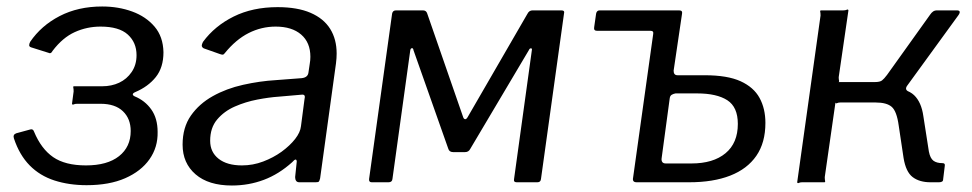

<svg xmlns="http://www.w3.org/2000/svg" viewBox="-20 -562 2996 592"><path d="M247 9Q193 9 148 -5.5Q103 -20 71.5 -52Q40 -84 23 -135Q19 -147 30 -151L74 -163Q82 -165 85 -156Q107 -103 144 -77.5Q181 -52 245 -52Q311 -52 347 -80.5Q383 -109 383 -158Q383 -196 359 -219Q335 -242 290 -242H218Q211 -242 207 -240Q203 -238 202 -242L207 -280Q207 -288 206 -292Q205 -296 208 -296H295Q324 -296 347.5 -307Q371 -318 386 -340Q401 -362 401 -392Q401 -431 374 -455.5Q347 -480 290 -480Q248 -480 210.5 -463Q173 -446 142 -405Q137 -395 130 -399L76 -416Q70 -418 70 -422.5Q70 -427 73 -433Q107 -483 164 -512.5Q221 -542 295 -542Q345 -542 387.5 -526.5Q430 -511 456.5 -480Q483 -449 484 -401Q484 -354 460.5 -324.5Q437 -295 397 -278Q390 -275 389.5 -271.5Q389 -268 395 -265Q427 -252 446.5 -224.5Q466 -197 466 -155Q467 -108 441 -71Q415 -34 366 -12.5Q317 9 247 9Z M881 -62Q840 -25 793.5 -7.5Q747 10 695 10Q623 10 583 -24.5Q543 -59 543 -116Q543 -169 568.5 -205.5Q594 -242 636 -265.5Q678 -289 729.5 -300.5Q781 -312 831 -315L910 -321Q929 -323 931 -338L935 -365Q936 -371 936.5 -376Q937 -381 937 -387Q937 -431 908.5 -455.5Q880 -480 830 -480Q786 -480 746.5 -460Q707 -440 673 -398Q670 -394 667.5 -393.5Q665 -393 659 -395L608 -413Q604 -415 602.5 -419Q601 -423 606 -433Q642 -482 700.5 -511Q759 -540 836 -540Q897 -540 937.5 -522.5Q978 -505 998 -473Q1018 -441 1018 -397Q1018 -390 1017.5 -382.5Q1017 -375 1016 -367L967 -12Q965 -4 963 -2Q961 0 953 0H903Q896 0 893 -4.5Q890 -9 890 -16L895 -64Q894 -77 881 -62ZM919 -257Q921 -265 918.5 -268Q916 -271 909 -270L840 -264Q810 -262 773.5 -255Q737 -248 704 -233.5Q671 -219 649.5 -193.5Q628 -168 628 -128Q628 -93 654 -72.5Q680 -52 726 -52Q760 -52 791.5 -64Q823 -76 848 -94Q874 -113 890 -133.5Q906 -154 908 -173Z M1126 0Q1117 0 1118 -10L1189 -520Q1191 -530 1201 -530H1284Q1294 -530 1297 -521L1408 -201Q1410 -195 1414 -194.5Q1418 -194 1422 -201L1606 -519Q1609 -525 1613 -527.5Q1617 -530 1622 -530H1711Q1722 -530 1719 -520L1648 -10Q1647 0 1637 0H1573Q1563 0 1565 -10L1620 -408Q1621 -413 1617 -413Q1613 -413 1611 -408L1430 -103Q1425 -93 1414 -93H1377Q1365 -93 1362 -104L1255 -407Q1254 -414 1250 -413.5Q1246 -413 1245 -407L1190 -10Q1189 0 1178 0Z M1943 0Q1929 0 1932 -14L1994 -457Q1996 -467 1986 -467H1821Q1810 -467 1812 -478L1818 -520Q1820 -530 1829 -530H2074Q2085 -530 2083 -520L2057 -344Q2057 -330 2069 -330H2153Q2223 -330 2263.5 -311.5Q2304 -293 2322 -260Q2340 -227 2340 -183Q2340 -122 2312 -81.5Q2284 -41 2231.5 -20.5Q2179 0 2105 0ZM2033 -58H2112Q2179 -58 2217 -89.5Q2255 -121 2255 -180Q2255 -232 2222.5 -253Q2190 -274 2129 -274H2063Q2057 -273 2051.5 -270Q2046 -267 2045 -259L2020 -74Q2019 -67 2022 -62.5Q2025 -58 2033 -58Z M2438 0 2510 -514Q2510 -522 2509 -526Q2508 -530 2512 -530H2580Q2587 -530 2591 -532Q2595 -534 2596 -530L2566 -324Q2566 -318 2567 -313.5Q2568 -309 2565 -309H2702L2724 -291Q2776 -290 2798.5 -268.5Q2821 -247 2827 -204L2844 -95Q2848 -74 2858 -66.5Q2868 -59 2886 -59Q2895 -59 2893 -50L2888 -9Q2888 -4 2884.5 -2Q2881 0 2875 0H2849Q2815 0 2794 -16Q2773 -32 2766 -75L2751 -175Q2745 -219 2729.5 -232.5Q2714 -246 2680 -246H2571Q2565 -246 2561 -244Q2557 -242 2556 -246L2523 -16Q2523 -9 2524 -4.5Q2525 0 2522 0H2453Q2447 0 2443 2Q2439 4 2438 0ZM2678 -276V-309Q2693 -309 2699.5 -314Q2706 -319 2715 -331L2848 -517Q2852 -523 2857 -526.5Q2862 -530 2869 -530H2930Q2938 -530 2939 -526Q2940 -522 2935 -515L2778 -299Q2768 -286 2781 -280Z"/></svg>

Font: Libre Franklin
Style: Italic
Weight: 400
Italic angle: -8°
Designer: Pablo Impallari, Rodrigo Fuenzalida, Nhung Nguyen
Foundry: Impallari Type
Version: Version 3.000